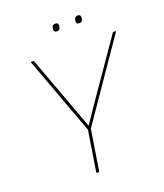

<svg xmlns="http://www.w3.org/2000/svg" viewBox="-145 -895 849 992"><g transform="rotate(-20 279.0 -399.0)"><path d="M217 0Q215 0 213.5 -0.5Q212 -1 213 -5L248 -225L91 -651Q90 -653 91.5 -654Q93 -655 94 -655H104Q107 -655 108 -651L212 -369Q223 -338 235 -307Q247 -276 258 -244H259Q281 -276 302 -307.5Q323 -339 345 -370L540 -652Q542 -655 545 -655H555Q557 -655 558 -654Q559 -653 557 -651L264 -225L229 -5Q228 0 224 0ZM394 -757Q386 -757 382 -762Q378 -767 379 -774L380 -781Q382 -790 387 -794Q392 -798 400 -798Q408 -798 412 -793.5Q416 -789 415 -781L414 -774Q413 -765 407.5 -761Q402 -757 394 -757ZM271 -757Q263 -757 259 -762Q255 -767 256 -774L257 -781Q259 -790 264 -794Q269 -798 277 -798Q285 -798 289 -793.5Q293 -789 292 -781L291 -774Q290 -765 284.5 -761Q279 -757 271 -757Z"/></g></svg>

Font: Sofia Sans Hairline
Style: Italic
Weight: 1
Italic angle: -9°
Designer: Botio Nikoltchev, Ani Petrova
Foundry: lettersoup
Version: Version 4.102